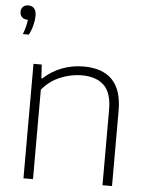

<svg xmlns="http://www.w3.org/2000/svg" viewBox="-56 -858 700 903"><g transform="rotate(5 294.0 -406.0)"><path d="M89 -540.5H128L132 -475.5H136Q174 -511 222.8 -529.8Q271.5 -548.5 325 -548.5Q507 -548.5 507 -357V0H462V-356.5Q462 -436 425.5 -471.2Q389 -506.5 320 -506.5Q270.5 -506.5 220.5 -486.2Q170.5 -466 134 -422.5V0H89ZM79 -766.5Q79 -746.5 73 -722.2Q67 -698 55.5 -675.5H27Q42 -714 44.5 -744.5H43Q26.5 -744.5 16.8 -754Q7 -763.5 7 -779Q7 -793.5 16.2 -802.8Q25.5 -812 41 -812Q59.5 -812 69.2 -800.5Q79 -789 79 -766.5Z"/></g></svg>

Font: Encode Sans Semi Expanded ExLight
Style: Regular
Weight: 275
Width: 6
Designer: Multiple Designers
Foundry: Impallari Type
Version: Version 2.000